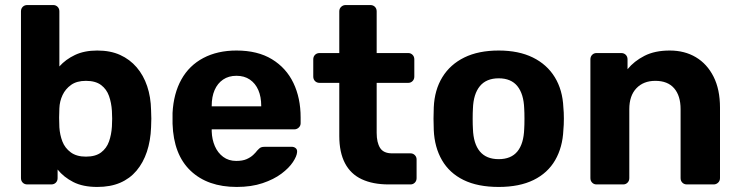

<svg xmlns="http://www.w3.org/2000/svg" viewBox="-20 -730 2927 760"><path d="M365 10Q308 10 270 -9.5Q232 -29 208 -59V-25Q208 -14 201 -7Q194 0 183 0H88Q77 0 70 -7Q63 -14 63 -25V-685Q63 -696 70 -703Q77 -710 88 -710H191Q201 -710 208 -703Q215 -696 215 -685V-467Q240 -495 277 -512.5Q314 -530 365 -530Q417 -530 455.5 -512.5Q494 -495 521 -463.5Q548 -432 562.5 -389Q577 -346 578 -294Q579 -276 579 -260.5Q579 -245 578 -226Q576 -173 561.5 -129.5Q547 -86 520.5 -54.5Q494 -23 455.5 -6.5Q417 10 365 10ZM320 -110Q358 -110 380 -126.5Q402 -143 411.5 -170Q421 -197 423 -229Q425 -260 423 -291Q421 -323 411.5 -350Q402 -377 380 -393.5Q358 -410 320 -410Q284 -410 261.5 -394Q239 -378 227.5 -353.5Q216 -329 215 -301Q214 -283 214 -264Q214 -245 215 -226Q217 -196 227 -170Q237 -144 260 -127Q283 -110 320 -110Z M917 10Q802 10 734.5 -54Q667 -118 663 -240Q663 -248 663 -261.5Q663 -275 663 -283Q667 -360 698 -415.5Q729 -471 785 -500.5Q841 -530 916 -530Q1000 -530 1056.5 -495.5Q1113 -461 1141.5 -401.5Q1170 -342 1170 -265V-242Q1170 -232 1162.5 -225Q1155 -218 1145 -218H818Q818 -217 818 -214.5Q818 -212 818 -210Q819 -178 830.5 -151.5Q842 -125 863.5 -109Q885 -93 915 -93Q940 -93 956 -100Q972 -107 982.5 -117Q993 -127 998 -134Q1007 -144 1012.5 -146.5Q1018 -149 1030 -149H1134Q1144 -149 1150.5 -143.5Q1157 -138 1156 -128Q1155 -112 1139.5 -88.5Q1124 -65 1094 -42.5Q1064 -20 1019.5 -5Q975 10 917 10ZM818 -309H1014V-311Q1014 -347 1002.5 -373.5Q991 -400 969 -415Q947 -430 916 -430Q885 -430 863 -415Q841 -400 829.5 -373.5Q818 -347 818 -311Z M1518 0Q1456 0 1412 -20.5Q1368 -41 1345.5 -84Q1323 -127 1323 -192V-402H1245Q1234 -402 1227 -409Q1220 -416 1220 -427V-495Q1220 -506 1227 -513Q1234 -520 1245 -520H1323V-685Q1323 -696 1330.5 -703Q1338 -710 1348 -710H1446Q1457 -710 1464 -703Q1471 -696 1471 -685V-520H1596Q1606 -520 1613 -513Q1620 -506 1620 -495V-427Q1620 -416 1613 -409Q1606 -402 1596 -402H1471V-204Q1471 -166 1484.5 -144.5Q1498 -123 1532 -123H1605Q1615 -123 1622 -116Q1629 -109 1629 -99V-25Q1629 -14 1622 -7Q1615 0 1605 0Z M1954 10Q1871 10 1815 -17.5Q1759 -45 1729.5 -96Q1700 -147 1697 -215Q1696 -235 1696 -260.5Q1696 -286 1697 -305Q1700 -374 1731 -424.5Q1762 -475 1818 -502.5Q1874 -530 1954 -530Q2033 -530 2089 -502.5Q2145 -475 2176 -424.5Q2207 -374 2210 -305Q2212 -286 2212 -260.5Q2212 -235 2210 -215Q2207 -147 2177.5 -96Q2148 -45 2092 -17.5Q2036 10 1954 10ZM1954 -100Q2003 -100 2028 -130.5Q2053 -161 2055 -220Q2056 -235 2056 -260Q2056 -285 2055 -300Q2053 -358 2028 -389Q2003 -420 1954 -420Q1905 -420 1879.5 -389Q1854 -358 1852 -300Q1851 -285 1851 -260Q1851 -235 1852 -220Q1854 -161 1879.5 -130.5Q1905 -100 1954 -100Z M2341 0Q2331 0 2324 -7Q2317 -14 2317 -25V-495Q2317 -506 2324 -513Q2331 -520 2341 -520H2439Q2450 -520 2457 -513Q2464 -506 2464 -495V-456Q2490 -488 2531 -509Q2572 -530 2631 -530Q2690 -530 2734.5 -503.5Q2779 -477 2804.5 -426.5Q2830 -376 2830 -304V-25Q2830 -14 2822.5 -7Q2815 0 2805 0H2699Q2688 0 2681 -7Q2674 -14 2674 -25V-298Q2674 -351 2648.5 -380.5Q2623 -410 2574 -410Q2527 -410 2499 -380.5Q2471 -351 2471 -298V-25Q2471 -14 2464 -7Q2457 0 2447 0Z"/></svg>

Font: Rubik SemiBold
Style: Regular
Weight: 600
Designer: Hubert and Fischer
Foundry: Hubert and Fischer
Version: Version 2.300;gftools[0.9.30]